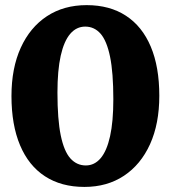

<svg xmlns="http://www.w3.org/2000/svg" viewBox="-20 -730 676 760"><path d="M323 -709.7Q414.4 -709.7 478.7 -667.6Q543 -625.6 576.8 -545.4Q610.6 -465.3 610.6 -350.8Q610.6 -240.2 573.9 -159.2Q537.2 -78.3 470.6 -34.2Q404.1 9.9 314.1 9.9Q222.5 9.9 157.9 -32.3Q93.3 -74.4 59.4 -155Q25.4 -235.6 25.4 -349.9Q25.4 -460.3 62.2 -541.1Q98.9 -621.8 165.7 -665.8Q232.5 -709.7 323 -709.7ZM428.6 -337.2Q428.6 -442.5 415.6 -505.7Q402.6 -568.8 377.9 -596.8Q353.2 -624.7 317.4 -624.7Q282.5 -624.7 257.9 -596Q233.3 -567.3 220.3 -509.4Q207.4 -451.4 207.4 -363.5Q207.4 -257.6 220.4 -194.3Q233.5 -131 258.6 -103Q283.8 -75.1 319.7 -75.1Q354 -75.1 378.4 -103.8Q402.8 -132.6 415.7 -190.7Q428.6 -248.8 428.6 -337.2Z"/></svg>

Font: Fraunces 144pt S100 Black
Style: Regular
Weight: 900
Version: Version 1.000